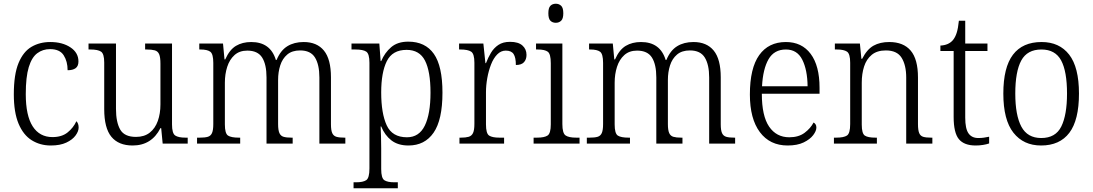

<svg xmlns="http://www.w3.org/2000/svg" viewBox="-20 -769 5851 1028"><path d="M252 10Q195 10 150 -18Q105 -46 79.5 -106.5Q54 -167 54 -264Q54 -371 79.5 -432Q105 -493 149 -518.5Q193 -544 249 -544Q314 -544 357 -515.5Q400 -487 400 -440Q400 -415 385 -404Q370 -393 342 -393Q342 -440 321 -473Q300 -506 248 -506Q209 -506 179.5 -484Q150 -462 134 -409.5Q118 -357 118 -265Q118 -150 155 -92.5Q192 -35 261 -35Q311 -35 342 -60Q373 -85 389 -120Q401 -108 401 -86Q401 -66 384.5 -43.5Q368 -21 335 -5.5Q302 10 252 10Z M690 10Q615 10 576.5 -36.5Q538 -83 538 -185V-434Q538 -481 521 -492.5Q504 -504 464 -504H454V-536H601V-186Q601 -115 623.5 -75.5Q646 -36 708 -36Q753 -36 782 -59Q811 -82 825 -121.5Q839 -161 839 -210V-428Q839 -463 832 -479Q825 -495 808.5 -499.5Q792 -504 765 -504H757V-536H901V-103Q901 -55 918 -43.5Q935 -32 973 -32H985V0H851L843 -83H839Q792 10 690 10Z M1035 0V-32H1050Q1077 -32 1092.5 -36.5Q1108 -41 1115 -56.5Q1122 -72 1122 -105V-432Q1122 -480 1106 -492Q1090 -504 1053 -504H1047V-536H1174L1182 -451H1186Q1209 -503 1243.5 -523.5Q1278 -544 1325 -544Q1428 -544 1457 -448H1461Q1482 -499 1518.5 -521.5Q1555 -544 1606 -544Q1677 -544 1714.5 -498Q1752 -452 1752 -355V-104Q1752 -71 1759 -56Q1766 -41 1781.5 -36.5Q1797 -32 1824 -32H1829V0H1690V-354Q1690 -423 1666.5 -461Q1643 -499 1587 -499Q1544 -499 1518 -477Q1492 -455 1480.5 -419Q1469 -383 1469 -341V-105Q1469 -72 1476 -56.5Q1483 -41 1498.5 -36.5Q1514 -32 1540 -32H1547V0H1407V-354Q1407 -424 1383.5 -461Q1360 -498 1304 -498Q1262 -498 1235.5 -474Q1209 -450 1196.5 -411Q1184 -372 1184 -326V-103Q1184 -54 1201 -43Q1218 -32 1259 -32H1266V0Z M1873 239V207H1887Q1924 207 1941 195.5Q1958 184 1958 133V-433Q1958 -481 1941 -492.5Q1924 -504 1883 -504H1862V-536H2011L2018 -442H2021Q2040 -487 2074.5 -516.5Q2109 -546 2166 -546Q2257 -546 2303 -480.5Q2349 -415 2349 -273Q2349 -127 2301.5 -58.5Q2254 10 2167 10Q2111 10 2075.5 -17.5Q2040 -45 2021 -92H2018Q2019 -71 2020 -40.5Q2021 -10 2021 25V136Q2021 185 2038 196Q2055 207 2091 207H2110V239ZM2159 -34Q2224 -34 2254.5 -96.5Q2285 -159 2285 -273Q2285 -387 2255.5 -444.5Q2226 -502 2157 -502Q2081 -502 2051 -441.5Q2021 -381 2021 -274Q2021 -162 2050.5 -98Q2080 -34 2159 -34Z M2440 0V-32H2448Q2473 -32 2489 -36.5Q2505 -41 2512.5 -56.5Q2520 -72 2520 -106V-433Q2520 -481 2502.5 -492.5Q2485 -504 2445 -504H2438V-536H2568L2579 -431H2582Q2593 -460 2608.5 -486Q2624 -512 2648.5 -528.5Q2673 -545 2711 -545Q2755 -545 2777 -525.5Q2799 -506 2799 -475Q2799 -451 2785.5 -436Q2772 -421 2742 -421Q2742 -461 2730 -479.5Q2718 -498 2688 -498Q2662 -498 2642 -477.5Q2622 -457 2609 -423.5Q2596 -390 2589 -351Q2582 -312 2582 -275V-103Q2582 -54 2599 -43Q2616 -32 2654 -32H2679V0Z M2956 -647Q2938 -647 2927 -658Q2916 -669 2916 -698Q2916 -727 2927 -738Q2938 -749 2956 -749Q2973 -749 2984.5 -738Q2996 -727 2996 -698Q2996 -669 2984.5 -658Q2973 -647 2956 -647ZM2837 0V-32H2855Q2895 -32 2912 -43.5Q2929 -55 2929 -103V-431Q2929 -480 2913 -492Q2897 -504 2859 -504H2850V-536H2991V-105Q2991 -56 3008 -44Q3025 -32 3065 -32H3083V0Z M3122 0V-32H3137Q3164 -32 3179.5 -36.5Q3195 -41 3202 -56.5Q3209 -72 3209 -105V-432Q3209 -480 3193 -492Q3177 -504 3140 -504H3134V-536H3261L3269 -451H3273Q3296 -503 3330.5 -523.5Q3365 -544 3412 -544Q3515 -544 3544 -448H3548Q3569 -499 3605.5 -521.5Q3642 -544 3693 -544Q3764 -544 3801.5 -498Q3839 -452 3839 -355V-104Q3839 -71 3846 -56Q3853 -41 3868.5 -36.5Q3884 -32 3911 -32H3916V0H3777V-354Q3777 -423 3753.5 -461Q3730 -499 3674 -499Q3631 -499 3605 -477Q3579 -455 3567.5 -419Q3556 -383 3556 -341V-105Q3556 -72 3563 -56.5Q3570 -41 3585.5 -36.5Q3601 -32 3627 -32H3634V0H3494V-354Q3494 -424 3470.5 -461Q3447 -498 3391 -498Q3349 -498 3322.5 -474Q3296 -450 3283.5 -411Q3271 -372 3271 -326V-103Q3271 -54 3288 -43Q3305 -32 3346 -32H3353V0Z M4197 10Q4102 10 4048.5 -61.5Q3995 -133 3995 -263Q3995 -404 4045 -474Q4095 -544 4188 -544Q4273 -544 4320.5 -480.5Q4368 -417 4368 -299V-267H4059Q4059 -148 4098 -91Q4137 -34 4206 -34Q4256 -34 4288 -58Q4320 -82 4336 -113Q4342 -110 4346.5 -103.5Q4351 -97 4351 -86Q4351 -68 4334 -45.5Q4317 -23 4283 -6.5Q4249 10 4197 10ZM4304 -307Q4303 -395 4275.5 -449.5Q4248 -504 4188 -504Q4125 -504 4095 -452Q4065 -400 4060 -307Z M4445 0V-32H4457Q4498 -32 4515 -43.5Q4532 -55 4532 -105V-433Q4532 -481 4515 -492.5Q4498 -504 4461 -504H4450V-536H4584L4592 -454H4596Q4622 -505 4657 -524.5Q4692 -544 4741 -544Q4817 -544 4856 -498Q4895 -452 4895 -354V-105Q4895 -72 4901.5 -56.5Q4908 -41 4923 -36.5Q4938 -32 4965 -32H4972V0H4832V-354Q4832 -420 4807.5 -459.5Q4783 -499 4723 -499Q4676 -499 4647.5 -475.5Q4619 -452 4606.5 -413Q4594 -374 4594 -326V-102Q4594 -54 4610.5 -43Q4627 -32 4667 -32H4675V0Z M5204 10Q5142 10 5114 -24Q5086 -58 5086 -143V-496H5015V-525Q5058 -527 5081 -553Q5094 -568 5102 -592.5Q5110 -617 5114 -658H5148V-536H5267V-496H5148V-139Q5148 -80 5165.5 -55Q5183 -30 5218 -30Q5235 -30 5248 -32Q5261 -34 5276 -37V-1Q5262 4 5243 7Q5224 10 5204 10Z M5554 10Q5460 10 5406 -58.5Q5352 -127 5352 -268Q5352 -408 5403.5 -476Q5455 -544 5557 -544Q5652 -544 5704.5 -476.5Q5757 -409 5757 -268Q5757 -126 5705.5 -58Q5654 10 5554 10ZM5555 -30Q5632 -30 5662.5 -92Q5693 -154 5693 -268Q5693 -387 5661.5 -445.5Q5630 -504 5556 -504Q5480 -504 5448 -445Q5416 -386 5416 -268Q5416 -152 5448.5 -91Q5481 -30 5555 -30Z"/></svg>

Font: Noto Serif Tamil SemiCondensed Light
Style: Regular
Weight: 300
Width: 4
Designer: Indian Type Foundry, Tom Grace, and the Monotype Design Team
Foundry: Monotype Imaging Inc.
Version: Version 2.004; ttfautohint (v1.8.4.7-5d5b)